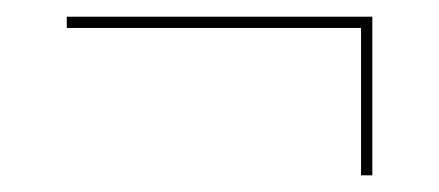

<svg xmlns="http://www.w3.org/2000/svg" viewBox="-20 -413 526 230"><path d="M412.5 -379.5H60V-393H426V-203H412.5Z"/></svg>

Font: Bodoni Moda 16pt
Style: Regular
Weight: 400
Version: Version 2.3